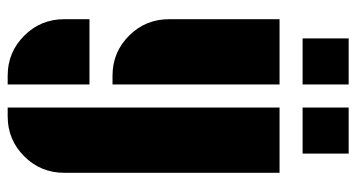

<svg xmlns="http://www.w3.org/2000/svg" viewBox="-234 -686 928 500"><g transform="rotate(90 230.0 -436.0)"><path d="M260 8V-700H430V-139Q430 -78 387 -35Q344 8 283 8ZM30 -139V-205H200V8H177Q116 8 73 -35Q30 -78 30 -139ZM30 -412V-700H200V-265H177Q116 -265 73 -308Q30 -351 30 -412ZM80 -760V-880H200V-760ZM380 -880V-760H260V-880Z"/></g></svg>

Font: Promplate
Style: Bold
Weight: 400
Designer: Evgeny Tarasenko
Foundry: Evgeny Tarasenko
Version: Version 1.000